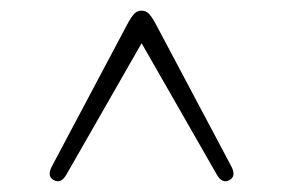

<svg xmlns="http://www.w3.org/2000/svg" viewBox="-20 -730 531 360"><path d="M105 -403.5Q94.5 -384.5 80.5 -392.5Q67.5 -399.5 77.5 -418.5L219.5 -686Q227.5 -700.5 232.8 -705.2Q238 -710 245.5 -710Q253 -710 258.2 -705.2Q263.5 -700.5 271.5 -686L413.5 -418.5Q423.5 -399.5 410.5 -392.5Q396.5 -384.5 386 -403.5L245.5 -649Z"/></svg>

Font: Fraunces 9pt SuperSoft Thin
Style: Regular
Weight: 100
Version: Version 1.000;[b76b70a41]